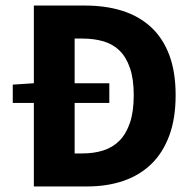

<svg xmlns="http://www.w3.org/2000/svg" viewBox="-20 -672 700 692"><path d="M26 -301V-367L102 -372V-652H286Q361 -652 421 -633Q481 -614 524 -574.5Q567 -535 590 -474Q613 -413 613 -329Q613 -245 590 -183Q567 -121 525 -80.5Q483 -40 424.5 -20Q366 0 294 0H102V-301ZM249 -119H277Q319 -119 353 -130Q387 -141 411 -165.5Q435 -190 448.5 -230Q462 -270 462 -329Q462 -387 448.5 -426.5Q435 -466 411 -489.5Q387 -513 353 -523Q319 -533 277 -533H249V-372H374V-301H249Z"/></svg>

Font: hySource Sans Pro
Style: Bold
Weight: 700
Designer: Paul D. Hunt
Foundry: Adobe Systems Incorporated
Version: Version 2.021;PS 2.000;hotconv 1.0.86;makeotf.lib2.5.63406